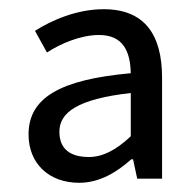

<svg xmlns="http://www.w3.org/2000/svg" viewBox="-20 -829 425 417"><path d="M152 -432C197 -432 235 -456 265 -483H269L278 -441H332V-660C332 -754 294 -809 205 -809C147 -809 92 -785 56 -762L82 -715C111 -734 155 -753 195 -753C247 -753 263 -718 264 -670C109 -656 42 -616 42 -537C42 -474 86 -432 152 -432ZM173 -488C133 -488 109 -505 109 -543C109 -585 149 -614 264 -627V-533C231 -502 202 -488 173 -488Z"/></svg>

Font: Source Han Sans HK
Style: Regular
Weight: 400
Designer: Ryoko NISHIZUKA 西塚涼子 (kana, bopomofo & ideographs); Paul D. Hunt (Latin, Greek & Cyrillic); Sandoll Communications 산돌커뮤니
Foundry: Adobe
Version: Version 2.000;hotconv 1.0.107;makeotfexe 2.5.65593